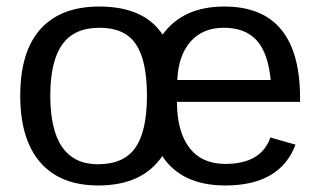

<svg xmlns="http://www.w3.org/2000/svg" viewBox="-20 -558 984 588"><path d="M899 -246H522Q522 -155 560 -105.5Q598 -56 670 -56Q780 -56 808 -137L885 -115Q838 10 670 10Q536 10 477 -80Q416 10 281 10Q165 10 103.5 -60.5Q42 -131 42 -265Q42 -400 104 -469Q166 -538 284 -538Q421 -538 478 -452Q540 -538 667 -538Q899 -538 899 -257ZM430 -265Q430 -373 396 -423Q362 -473 285 -473Q207 -473 170.5 -421.5Q134 -370 134 -265Q134 -55 280 -55Q359 -55 394.5 -105.5Q430 -156 430 -265ZM523 -313H809Q801 -396 766 -434.5Q731 -473 665 -473Q601 -473 563.5 -430.5Q526 -388 523 -313Z"/></svg>

Font: Libra Sans
Style: Regular
Weight: 400
Foundry: Context Ltd
Version: Version 1.002